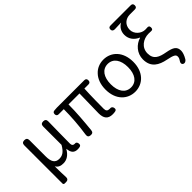

<svg xmlns="http://www.w3.org/2000/svg" viewBox="-39 -1504 2411 2411"><g transform="rotate(-45 1167.0 -298.0)"><path d="M92 -171V180C92 192 100 200 112 200H138H141C167 200 183 183 181 157C178 95 177 47 176 -41C202 2 237 11 282 11C341 11 394 -22 433 -92H435C442 -19 471 13 533 13C549 13 562 11 573 8C592 2 595 -13 592 -33C588 -55 576 -67 554 -63C553 -63 553 -63 552 -63C529 -63 513 -75 513 -106C513 -223 516 -362 518 -496C519 -527 504 -543 473 -543C442 -543 427 -528 427 -497V-171C377 -82 332 -66 283 -66C213 -66 184 -115 184 -210V-497C184 -528 169 -543 138 -543C107 -543 92 -528 92 -497Z M1108 -543H977H716L671 -540C649 -539 638 -526 638 -504C638 -481 650 -468 673 -468H764C764 -336 753 -188 732 -48C727 -16 740 1 773 3C803 5 818 -8 821 -38C835 -178 848 -329 848 -468H1043C1041 -348 1036 -179 1036 -122C1036 -35 1069 13 1155 13C1173 13 1189 11 1202 8C1223 3 1227 -11 1223 -32C1219 -55 1201 -67 1178 -63C1176 -63 1175 -63 1173 -63C1139 -63 1122 -78 1122 -116C1122 -169 1123 -344 1130 -468H1202C1227 -468 1239 -481 1239 -506C1239 -531 1227 -543 1202 -543Z M1381 -482C1336 -434 1308 -362 1308 -271C1308 -90 1419 13 1555 13C1691 13 1802 -90 1802 -271C1802 -362 1774 -434 1730 -482C1685 -531 1623 -557 1555 -557C1487 -557 1425 -531 1381 -482ZM1668 -423C1694 -386 1708 -334 1708 -271C1708 -144 1652 -63 1555 -63C1458 -63 1402 -144 1402 -271C1402 -334 1416 -386 1442 -423C1468 -459 1507 -480 1555 -480C1604 -480 1642 -459 1668 -423Z M1993 -796H1922C1897 -796 1885 -785 1885 -760C1885 -735 1903 -723 1928 -724C1968 -726 1997 -727 2042 -728C1991 -701 1961 -652 1961 -590C1961 -512 2009 -456 2075 -428V-424C1985 -398 1908 -315 1908 -207C1908 -64 2004 -14 2120 9C2219 29 2244 44 2244 77C2244 95 2239 109 2227 127C2208 152 2203 181 2232 193C2252 201 2274 187 2286 169C2314 123 2326 82 2326 56C2326 -18 2284 -44 2176 -64C2076 -82 2002 -111 2002 -219C2002 -325 2094 -386 2187 -386C2199 -386 2210 -386 2221 -385C2250 -381 2265 -389 2265 -418C2265 -447 2250 -455 2221 -451C2213 -450 2204 -450 2193 -450C2127 -450 2054 -508 2054 -587C2054 -673 2118 -722 2190 -722H2280C2305 -722 2317 -734 2317 -759C2317 -784 2305 -796 2280 -796H2101Z"/></g></svg>

Font: GenSenRounded2 TW R
Style: Regular
Weight: 400
Version: Version 2.100;PS 2.1;hotconv 16.6.51;makeotf.lib2.5.65220 DE